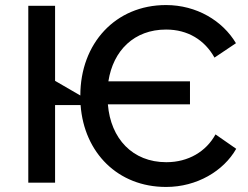

<svg xmlns="http://www.w3.org/2000/svg" viewBox="-20 -723 980 760"><path d="M637 17H638C759 17 865 -46 915 -134L833 -191C796 -123 725 -81 639 -81H638C505 -81 418 -174 407 -310H732V-401H409C428 -524 512 -606 637 -606H638C723 -606 790 -565 829 -495L914 -552C861 -641 758 -703 637 -703C437 -703 298 -551 298 -345L198 -403V-700H92V0H198V-307H299C313 -118 447 17 637 17Z"/></svg>

Font: Fixel Display Medium
Style: Regular
Weight: 500
Designer: AlfaBravo + MacPaw
Foundry: Kyrylo Tkachov, Marchela Mozhyna, Serhii Makarenko, Maria Weinstein, Zakhar Kryvoshyya
Version: Version 1.211